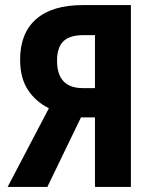

<svg xmlns="http://www.w3.org/2000/svg" viewBox="-20 -734 606 754"><path d="M10 0 172 -309Q121 -334 90 -380.5Q59 -427 59 -500Q59 -604 122 -659Q185 -714 305 -714H494V0H353V-273H298L166 0ZM305 -388H353V-596H307Q254 -596 229 -572Q204 -548 204 -496Q204 -388 305 -388Z"/></svg>

Font: Noto Sans Condensed
Style: Bold
Weight: 700
Width: 3
Designer: Monotype Design Team
Foundry: Monotype Imaging Inc.
Version: Version 2.013; ttfautohint (v1.8.4.7-5d5b)